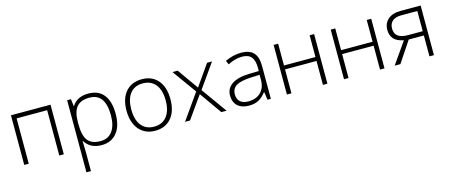

<svg xmlns="http://www.w3.org/2000/svg" viewBox="-48 -1142 4657 1984"><g transform="rotate(-15 2280.5 -150.5)"><path d="M137.2 0H88.9V-530.8H512.2V0H463.9V-484.9H137.2Z M917 9.8Q794.4 9.8 738.3 -82H734.9L736.3 -41Q738.3 -4.9 738.3 38.1V240.2H689.9V-530.8H731L740.2 -455.1H743.2Q797.9 -541 918 -541Q1025.4 -541 1081.8 -470.5Q1138.2 -399.9 1138.2 -265.1Q1138.2 -134.3 1078.9 -62.3Q1019.5 9.8 917 9.8ZM916 -33.2Q997.6 -33.2 1042.2 -93.8Q1086.9 -154.3 1086.9 -263.2Q1086.9 -497.1 918 -497.1Q825.2 -497.1 781.7 -446Q738.3 -395 738.3 -279.8V-264.2Q738.3 -139.6 780 -86.4Q821.8 -33.2 916 -33.2Z M1724.1 -266.1Q1724.1 -136.2 1661.1 -63.2Q1598.1 9.8 1487.3 9.8Q1417.5 9.8 1364.3 -23.9Q1311 -57.6 1282.7 -120.6Q1254.4 -183.6 1254.4 -266.1Q1254.4 -396 1317.4 -468.5Q1380.4 -541 1490.2 -541Q1599.6 -541 1661.9 -467.5Q1724.1 -394 1724.1 -266.1ZM1305.2 -266.1Q1305.2 -156.7 1353.3 -95.5Q1401.4 -34.2 1489.3 -34.2Q1577.1 -34.2 1625.2 -95.5Q1673.3 -156.7 1673.3 -266.1Q1673.3 -376 1624.8 -436.5Q1576.2 -497.1 1488.3 -497.1Q1400.4 -497.1 1352.8 -436.8Q1305.2 -376.5 1305.2 -266.1Z M2001.5 -272.9 1816.4 -530.8H1872.1L2030.3 -307.1L2187 -530.8H2240.2L2058.1 -272.9L2253.4 0H2197.3L2030.3 -236.8L1862.3 0H1809.1Z M2691.4 0 2679.2 -84H2675.3Q2635.3 -32.7 2593 -11.5Q2550.8 9.8 2493.2 9.8Q2415 9.8 2371.6 -30.3Q2328.1 -70.3 2328.1 -141.1Q2328.1 -218.8 2392.8 -261.7Q2457.5 -304.7 2580.1 -307.1L2681.2 -310.1V-345.2Q2681.2 -420.9 2650.4 -459.5Q2619.6 -498 2551.3 -498Q2477.5 -498 2398.4 -457L2380.4 -499Q2467.8 -540 2553.2 -540Q2640.6 -540 2683.8 -494.6Q2727.1 -449.2 2727.1 -353V0ZM2496.1 -34.2Q2581.1 -34.2 2630.1 -82.8Q2679.2 -131.3 2679.2 -217.8V-270L2586.4 -266.1Q2474.6 -260.7 2427 -231.2Q2379.4 -201.7 2379.4 -139.2Q2379.4 -89.4 2409.9 -61.8Q2440.4 -34.2 2496.1 -34.2Z M2947.3 -530.8V-297.9H3284.2V-530.8H3332V0H3284.2V-255.9H2947.3V0H2898.9V-530.8Z M3558.1 -530.8V-297.9H3895V-530.8H3942.9V0H3895V-255.9H3558.1V0H3509.8V-530.8Z M4112.8 0H4051.8L4211.9 -229Q4138.7 -242.7 4106.2 -279.8Q4073.7 -316.9 4073.7 -375Q4073.7 -447.3 4122.3 -489Q4170.9 -530.8 4252.9 -530.8H4471.7V0H4423.8V-223.1H4261.7ZM4124.5 -377Q4124.5 -322.3 4159.9 -295.7Q4195.3 -269 4266.6 -269H4423.8V-484.9H4252Q4191.4 -484.9 4158 -457.3Q4124.5 -429.7 4124.5 -377Z"/></g></svg>

Font: Zoram GWebM Light
Style: Regular
Weight: 300
Foundry: Ascender Corporation
Version: Version 1.000